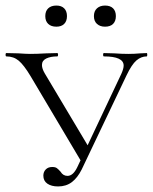

<svg xmlns="http://www.w3.org/2000/svg" viewBox="-25 -659 550 691"><path d="M-2 -456Q-5 -456 -5 -462Q-5 -468 -2 -468L41 -467Q71 -465 83 -465Q108 -465 142 -467L181 -468Q184 -468 184 -462Q184 -456 181 -456Q157 -456 141.5 -448.5Q126 -441 126 -425Q126 -412 136 -395L297 -125L269 -75L85 -385Q61 -425 42.5 -440.5Q24 -456 -2 -456ZM420 -423Q420 -456 349 -456Q346 -456 346 -462Q346 -468 349 -468L386 -467Q414 -465 437 -465Q458 -465 480 -467L503 -468Q505 -468 505 -462Q505 -456 503 -456Q483 -456 466 -441.5Q449 -427 430 -387L269 -49Q254 -19 233.5 -3.5Q213 12 184 12Q160 12 145.5 2Q131 -8 131 -27Q131 -40 139.5 -49Q148 -58 163 -58Q174 -58 179.5 -54Q185 -50 193 -41Q202 -26 218 -26Q238 -26 253 -57L412 -394Q420 -412 420 -423ZM138 -601Q138 -619 148.5 -629Q159 -639 178 -639Q196 -639 206 -629Q216 -619 216 -601Q216 -583 206 -573Q196 -563 178 -563Q159 -563 148.5 -573Q138 -583 138 -601ZM313 -601Q313 -619 324 -629Q335 -639 353 -639Q372 -639 382 -629Q392 -619 392 -601Q392 -583 382 -573Q372 -563 353 -563Q335 -563 324 -573Q313 -583 313 -601Z"/></svg>

Font: Cormorant Unicase Light
Style: Regular
Weight: 300
Designer: Christian Thalmann (Catharsis Fonts)
Foundry: Catharsis Fonts
Version: Version 4.000